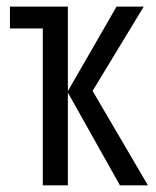

<svg xmlns="http://www.w3.org/2000/svg" viewBox="-20 -556 468 576"><path d="M411.1 -536.1 257.8 -283.2 423.8 0H339.8L183.6 -278.3V0H108.4V-470.7H9.8V-536.1H183.6V-282.7L329.6 -536.1Z"/></svg>

Font: Open Sans Condensed
Style: Regular
Weight: 400
Width: 3
Designer: Monotype Design Team
Foundry: Monotype Imaging Inc.
Version: Version 3.000